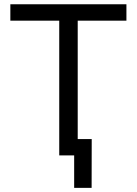

<svg xmlns="http://www.w3.org/2000/svg" viewBox="-20 -748 658 924"><path d="M29.8 -648.4V-727.5H588.4V-648.4H354V0H265.1V-648.4ZM336.9 156.2V0H300.8V-78.6H421.4L420.9 156.2Z"/></svg>

Font: Inter 28pt
Style: Regular
Weight: 400
Designer: Rasmus Andersson
Foundry: rsms
Version: Version 4.001;git-66647c0bb